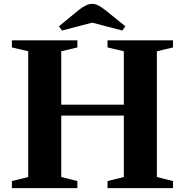

<svg xmlns="http://www.w3.org/2000/svg" viewBox="-20 -980 963 1000"><path d="M625 -58V-378H299V-58L383 -37V0H42V-37L127 -58V-713L42 -733V-770H383V-733L299 -713V-435H625V-713L540 -733V-770H881V-733L797 -713V-58L881 -37V0H540V-37ZM461 -960Q488 -960 529 -927L633 -843L617 -821L460 -862L303 -821L287 -843L389 -927Q430 -960 461 -960Z"/></svg>

Font: Libre Caslon Text
Style: Bold
Weight: 700
Designer: Pablo Impallari, Rodrigo Fuenzalida
Foundry: Pablo Impallari, Rodrigo Fuenzalida
Version: Version 1.002